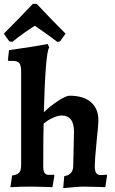

<svg xmlns="http://www.w3.org/2000/svg" viewBox="-37 -971 600 999"><path d="M73 -112V-598Q73 -630 64 -642Q55 -654 31 -654H8L4 -658L10 -710Q118 -725 212 -742L219 -723Q209 -712 202 -623.5Q195 -535 191 -387Q223 -418 264.5 -445.5Q306 -473 325 -473Q397 -473 436 -439.5Q475 -406 475 -344Q475 -320 466 -239Q456 -137 456 -108Q456 -82 463.5 -71Q471 -60 488 -60L518 -62L520 -58L511 3L488 2Q430 0 403 0Q366 0 292 8L297 -54Q322 -59 333 -72Q344 -85 344 -110L348 -283Q349 -370 283 -370Q266 -370 239.5 -358.5Q213 -347 190 -328Q188 -270 188 -106Q188 -81 195 -71Q202 -61 218 -61L244 -62L246 -57L236 3Q223 3 216 2Q158 0 128 0Q70 0 17 3L26 -58Q52 -61 62.5 -72.5Q73 -84 73 -112ZM11 -756 -17 -796Q50 -862 134 -951H154Q237 -862 304 -796L276 -756L261 -753Q225 -781 188 -806.5Q151 -832 144 -837Q78 -795 27 -753Z"/></svg>

Font: Alegreya
Style: Bold
Weight: 700
Designer: Juan Pablo del Peral
Foundry: Huerta Tipografica
Version: Version 2.008; ttfautohint (v1.8)